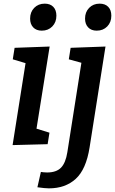

<svg xmlns="http://www.w3.org/2000/svg" viewBox="-20 -791 632 1052"><path d="M60 -529 252 -536 180 -86 251 -64 241 -1 49 4 120 -445 50 -466ZM145 -689Q145 -725 167.5 -748Q190 -771 225 -771Q255 -771 272 -753.5Q289 -736 289 -705Q289 -669 266.5 -646Q244 -623 209 -623Q179 -623 162 -641Q145 -659 145 -689ZM367 -529 558 -536 471 16Q452 137 395 189Q338 241 248 241Q227 241 185 235L204 151Q210 152 218.5 153Q227 154 238 154Q289 154 314.5 127.5Q340 101 349 43L426 -447L357 -466ZM446 -689Q446 -725 468.5 -748Q491 -771 526 -771Q556 -771 573 -753.5Q590 -736 590 -705Q590 -669 567.5 -646Q545 -623 510 -623Q480 -623 463 -641Q446 -659 446 -689Z"/></svg>

Font: Bitter Pro SemiBold
Style: Italic
Weight: 600
Italic angle: -9°
Designer: Sol Matas, and Bitter project Authors
Foundry: Sol Matas
Version: Version 1.010